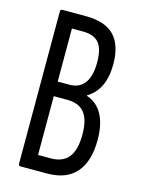

<svg xmlns="http://www.w3.org/2000/svg" viewBox="-103 -715 569 776"><g transform="rotate(15 181.5 -327.5)"><path d="M61 0Q52 0 52 -9V-646Q52 -655 61 -655H157Q239 -655 277.5 -615.5Q316 -576 316 -495Q316 -442 298.5 -405Q281 -368 246 -347V-345Q289 -331 311.5 -290Q334 -249 334 -184Q334 -94 293 -47Q252 0 172 0ZM117 -63H170Q220 -63 244.5 -93.5Q269 -124 269 -189Q269 -251 245.5 -280Q222 -309 173 -309H117ZM117 -370H166Q208 -370 229.5 -399.5Q251 -429 251 -486Q251 -543 230 -567.5Q209 -592 163 -592H117Z"/></g></svg>

Font: Sofia Sans Extra Condensed
Style: Regular
Weight: 400
Designer: Botio Nikoltchev, Ani Petrova
Foundry: lettersoup
Version: Version 4.101